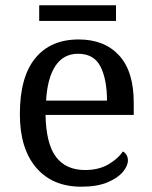

<svg xmlns="http://www.w3.org/2000/svg" viewBox="-20 -695 575 725"><path d="M287 10Q178 10 116.5 -62Q55 -134 55 -264Q55 -404 113 -475Q171 -546 277 -546Q374 -546 429.5 -486Q485 -426 485 -307V-261H152Q154 -152 191.5 -102.5Q229 -53 301 -53Q353 -53 389.5 -74.5Q426 -96 444 -123Q451 -120 457 -111Q463 -102 463 -89Q463 -69 444 -46Q425 -23 386 -6.5Q347 10 287 10ZM384 -315Q384 -395 359.5 -443.5Q335 -492 275 -492Q220 -492 189.5 -446.5Q159 -401 154 -315ZM128 -616V-675H418V-616Z"/></svg>

Font: Noto Serif Yezidi
Style: Regular
Weight: 400
Designer: Dalton Maag Ltd
Foundry: Dalton Maag Ltd
Version: Version 1.001; ttfautohint (v1.8.4.7-5d5b)